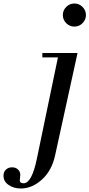

<svg xmlns="http://www.w3.org/2000/svg" viewBox="-186 -753 511 1097"><path d="M56 -425V-450H257L129 134Q110 222 53.5 273Q-3 324 -67 324Q-107 324 -136.5 304Q-166 284 -166 251Q-166 229 -152 216Q-138 203 -117 203Q-96 203 -83 215.5Q-70 228 -70 246Q-70 251 -71.5 262.5Q-73 274 -73 278Q-73 294 -51 294Q-4 294 25 152L145 -425ZM192.5 -620.5Q173 -640 173 -667Q173 -694 192.5 -713.5Q212 -733 239 -733Q266 -733 285.5 -713.5Q305 -694 305 -667Q305 -640 285.5 -620.5Q266 -601 239 -601Q212 -601 192.5 -620.5Z"/></svg>

Font: Libre Bodoni
Style: Italic
Weight: 400
Italic angle: -13°
Designer: Pablo Impallari, Rodrigo Fuenzalida
Foundry: Pablo Impallari, Rodrigo Fuenzalida
Version: Version 1.001